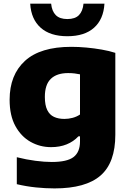

<svg xmlns="http://www.w3.org/2000/svg" viewBox="-20 -818 720 1068"><path d="M283.5 230Q232.5 230 179.5 224.5Q126.5 219 73.5 206.5V56.5Q127 70 177.5 76.5Q228 83 268 83Q353.5 83 389.2 55.5Q425 28 425 -31V-59.5H416Q389 -30.5 350.8 -15Q312.5 0.5 264 0.5Q202.5 0.5 150 -29Q97.5 -58.5 65.5 -117Q33.5 -175.5 33.5 -263Q33.5 -401.5 119 -479.5Q204.5 -557.5 376.5 -557.5Q417 -557.5 460.5 -553.5Q504 -549.5 545.8 -542.2Q587.5 -535 621.5 -524V-68.5Q621.5 87 539.2 158.5Q457 230 283.5 230ZM338 -156.5Q361 -156.5 383.8 -162.5Q406.5 -168.5 425 -181V-404.5Q412 -407.5 395 -409.5Q378 -411.5 359 -411.5Q296 -411.5 262.8 -379.5Q229.5 -347.5 229.5 -279Q229.5 -233 242.8 -206Q256 -179 280.5 -167.8Q305 -156.5 338 -156.5ZM354.5 -616.5Q259 -616.5 206 -664Q153 -711.5 148 -797.5H264.5Q268.5 -756 290.2 -734Q312 -712 354.5 -712Q398 -712 419.2 -734Q440.5 -756 444.5 -797.5H561Q556 -711 503.2 -663.8Q450.5 -616.5 354.5 -616.5Z"/></svg>

Font: Encode Sans SemiExpanded ExtraBold
Style: Regular
Weight: 800
Width: 6
Designer: Multiple Designers
Foundry: Impallari Type
Version: Version 3.002